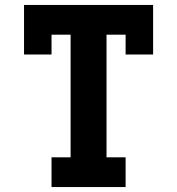

<svg xmlns="http://www.w3.org/2000/svg" viewBox="-20 -755 715 775"><path d="M188 0V-120H265V-615H188V-535H77V-735H598V-535H487V-615H410V-120H487V0Z"/></svg>

Font: Iosevka Etoile Heavy
Style: Regular
Weight: 900
Designer: Belleve Invis
Foundry: Belleve Invis
Version: Version 22.1.2; ttfautohint (v1.8.4)